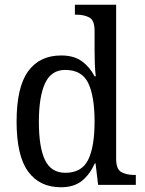

<svg xmlns="http://www.w3.org/2000/svg" viewBox="-20 -780 610 810"><path d="M237 10Q147 10 98.5 -56.5Q50 -123 50 -267Q50 -412 98.5 -479Q147 -546 238 -546Q292 -546 325.5 -521.5Q359 -497 379 -458H384Q381 -482 380 -511.5Q379 -541 379 -566V-650Q379 -695 356.5 -706.5Q334 -718 304 -718H296V-760H470V-110Q470 -66 492 -54Q514 -42 545 -42H553V0H394L383 -91H380Q359 -44 325.5 -17Q292 10 237 10ZM256 -51Q325 -51 352 -106Q379 -161 379 -267Q379 -373 352.5 -429Q326 -485 255 -485Q196 -485 170 -428.5Q144 -372 144 -266Q144 -158 170 -104.5Q196 -51 256 -51Z"/></svg>

Font: Noto Serif Hebrew SemiCondensed
Style: Regular
Weight: 400
Width: 4
Designer: Monotype Design Team
Foundry: Monotype Imaging Inc.
Version: Version 2.004; ttfautohint (v1.8.4.7-5d5b)